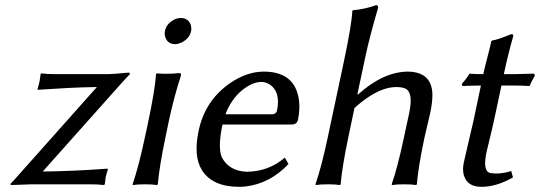

<svg xmlns="http://www.w3.org/2000/svg" viewBox="-20 -718 2104 748"><path d="M146.5 -49.8Q200.7 -50.3 263.7 -53Q326.7 -55.7 362.8 -58.6L398.9 -61L400.4 -58.1Q395 -42 391.6 -26.9Q391.1 -23.4 388.2 0L385.3 2.9Q362.8 0 330.1 0H104L22.5 2.9L20.5 -1.5Q28.8 -9.3 48.8 -32.2L357.4 -378.9Q306.2 -378.4 248.8 -375.5Q191.4 -372.6 159.2 -370.1L127.4 -368.2L126 -371.1Q131.3 -387.2 134.3 -401.9Q134.8 -405.3 138.2 -429.2L140.6 -432.1Q163.1 -429.2 196.3 -429.2H400.4Q420.9 -429.2 468.3 -434.1Q480.5 -435.5 482.4 -435.1Q486.8 -433.1 486.3 -429.2Q476.1 -419.4 447.3 -387.2Z M622.6 -597.2Q628.9 -627.4 660.6 -642.6Q672.4 -647.9 684.1 -647.9Q713.4 -647.9 723.1 -621.1Q726.6 -608.9 724.6 -597.2Q718.3 -566.9 686 -551.8Q673.8 -546.4 662.6 -545.9Q633.3 -545.9 624 -573.2Q620.1 -585.4 622.6 -597.2ZM555.7 -234.9Q584 -367.7 587.9 -429.2L590.3 -432.1Q632.3 -428.7 677.7 -433.1Q685.1 -433.1 685.1 -429.2Q685.1 -426.3 684.6 -422.9Q657.2 -337.4 638.7 -251L624 -180.2Q601.1 -70.8 594.7 0L591.8 2.9Q574.2 0 545.4 0Q516.6 0 498 2.9L496.6 0Q520 -68.4 543.9 -180.2Z M858.4 -272.9H1042.5Q1056.2 -274.4 1059.1 -287.1Q1074.2 -359.4 1031.2 -388.7Q1015.6 -398.4 999 -398.9Q961.9 -398.9 919.9 -363.8Q879.9 -329.1 858.4 -272.9ZM1089.4 -104 1104 -79.1Q1032.7 -3.4 938 8.3Q923.8 9.8 911.1 9.8Q809.6 9.8 767.6 -53.2Q766.6 -55.2 766.1 -56.2Q732.9 -110.8 753.9 -209Q779.3 -328.1 878.4 -395.5Q942.9 -439 1007.8 -439Q1122.6 -439 1142.6 -340.3Q1150.9 -298.8 1140.6 -250Q1135.7 -233.9 1118.7 -232.9H846.7Q828.1 -144 843.8 -106Q871.6 -51.8 940.9 -48.8Q1027.3 -49.8 1089.4 -104Z M1372.6 -352.1 1374 -349.1Q1471.2 -437 1566.4 -439Q1661.6 -439 1664.6 -351.6Q1665 -321.3 1656.7 -280.8Q1653.3 -264.6 1645 -230.5Q1636.7 -195.8 1633.3 -180.2Q1608.9 -64 1604 0L1601.1 2.9Q1583.5 0 1554.7 0Q1525.9 0 1507.3 2.9L1505.9 0Q1527.8 -61.5 1553.2 -180.2L1574.2 -277.8Q1590.8 -356.9 1560.1 -372.6Q1546.4 -378.9 1523.4 -378.9Q1462.9 -378.9 1388.2 -320.3Q1374 -309.1 1360.8 -296.9L1336.4 -180.2Q1313 -68.4 1307.1 0L1304.2 2.9Q1286.6 0 1257.8 0Q1229 0 1210.4 2.9L1209 0Q1231.9 -65.9 1256.3 -180.2L1320.3 -481Q1350.6 -625 1352.5 -674.8L1355 -678.2Q1401.4 -682.1 1446.3 -698.2Q1454.1 -696.3 1453.1 -688Q1419.4 -572.3 1404.3 -501Z M1862.8 -429.2Q1869.6 -460.9 1881.8 -506.3Q1890.6 -540 1894 -557.1L1897 -560.1Q1917.5 -563 1961.9 -581.1Q1967.8 -583.5 1972.2 -585Q1980.5 -585 1979.5 -577.1Q1979 -575.7 1979 -575.2Q1960 -509.3 1942.9 -429.2H1989.7Q2009.3 -429.2 2060.5 -431.2L2064 -423.8Q2051.8 -403.3 2043 -382.8Q2022.5 -384.8 1971.7 -384.8H1933.6L1906.7 -258.8Q1899.4 -223.6 1886.2 -170.4Q1878.4 -138.2 1875.5 -126Q1859.9 -51.8 1888.7 -44.4Q1890.6 -43.9 1891.1 -43.9Q1929.2 -38.1 1971.7 -51.8L1978.5 -26.9Q1913.1 10.3 1854.5 9.8Q1800.8 9.8 1787.1 -35.2Q1780.8 -57.6 1787.1 -85.9Q1789.6 -98.1 1799.8 -141.1Q1816.9 -213.4 1824.7 -248L1853.5 -384.8Q1806.6 -384.3 1782.2 -382.8L1778.8 -390.1Q1797.9 -412.6 1809.6 -431.2Q1823.7 -429.2 1862.8 -429.2Z"/></svg>

Font: Linux Biolinum Slanted O
Style: Slanted
Weight: 400
Designer: Philipp H. Poll
Foundry: Philipp H. Poll
Version: Version 1.0.4